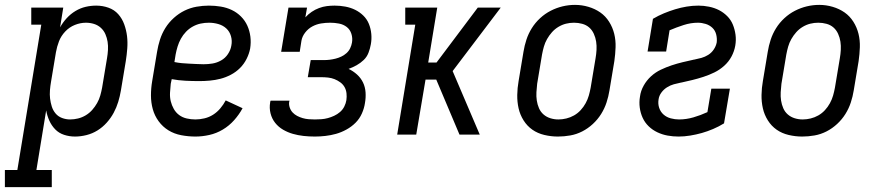

<svg xmlns="http://www.w3.org/2000/svg" viewBox="-82 -551 3602 786"><path d="M-62 215V145H-11L87 -450H46V-520H177L164 -439Q175 -459 191 -476.5Q207 -494 227 -506Q247 -518 268.5 -523Q290 -528 312 -528Q312 -528 312 -528Q312 -528 312 -528Q338 -528 362 -519.5Q386 -511 402 -493Q418 -475 426.5 -451.5Q435 -428 438 -403.5Q441 -379 439 -352.5Q437 -326 433 -301L413 -181Q409 -157 402 -134Q395 -111 383.5 -89.5Q372 -68 355 -49Q338 -30 317 -17Q296 -4 272 2Q248 8 225 8Q202 8 180.5 1Q159 -6 144 -21.5Q129 -37 120 -57Q111 -77 107 -99L67 145H130V215ZM205 -62Q221 -62 237.5 -66Q254 -70 269 -79Q284 -88 295.5 -101Q307 -114 315.5 -129Q324 -144 328.5 -160Q333 -176 336 -192L356 -312Q359 -329 360 -346.5Q361 -364 358.5 -380Q356 -396 349.5 -411Q343 -426 331 -437Q319 -448 303 -453Q287 -458 270 -458Q247 -458 224.5 -449Q202 -440 185 -422Q168 -404 159.5 -382Q151 -360 147 -337L127 -217Q124 -200 122.5 -182Q121 -164 123 -147.5Q125 -131 130 -115Q135 -99 145.5 -86.5Q156 -74 172 -68Q188 -62 205 -62Z M718 8Q689 8 660 2.5Q631 -3 607.5 -17.5Q584 -32 567.5 -54.5Q551 -77 543.5 -104Q536 -131 536 -160.5Q536 -190 541 -219L561 -339Q565 -364 573 -389Q581 -414 595 -436.5Q609 -459 629.5 -477.5Q650 -496 673.5 -507.5Q697 -519 722.5 -523.5Q748 -528 773 -528Q798 -528 822 -524Q846 -520 867 -510Q888 -500 904.5 -483.5Q921 -467 930.5 -446Q940 -425 943 -401Q946 -377 942 -352Q938 -331 927.5 -310Q917 -289 900.5 -272.5Q884 -256 863 -245Q842 -234 820.5 -228.5Q799 -223 777 -221Q755 -219 734 -219Q705 -219 676.5 -220.5Q648 -222 621 -227L617 -208Q615 -190 614 -171.5Q613 -153 617 -136.5Q621 -120 629.5 -105Q638 -90 651.5 -80Q665 -70 682.5 -66Q700 -62 718 -62Q736 -62 755 -66.5Q774 -71 790.5 -81.5Q807 -92 820 -107.5Q833 -123 842 -140L911 -108Q897 -82 876.5 -59Q856 -36 830 -20.5Q804 -5 775 1.5Q746 8 718 8ZM751 -288Q770 -288 788 -291Q806 -294 823 -303.5Q840 -313 851 -329.5Q862 -346 865 -364Q869 -384 863.5 -403Q858 -422 844.5 -434.5Q831 -447 812 -452.5Q793 -458 773 -458Q756 -458 739.5 -454.5Q723 -451 707.5 -442.5Q692 -434 679.5 -421Q667 -408 658.5 -392.5Q650 -377 645 -360.5Q640 -344 637 -328L632 -297Q647 -294 661.5 -292.5Q676 -291 691 -290.5Q706 -290 721 -289Q736 -288 751 -288Z M1207 8Q1183 8 1160.5 5.5Q1138 3 1117 -3Q1096 -9 1077 -20Q1058 -31 1044.5 -48Q1031 -65 1025.5 -87Q1020 -109 1024 -132Q1024 -134 1024.5 -135.5Q1025 -137 1026 -139H1103Q1103 -138 1103 -137Q1103 -136 1102 -135Q1100 -123 1104 -111Q1108 -99 1116 -90.5Q1124 -82 1134.5 -76.5Q1145 -71 1157 -67.5Q1169 -64 1181.5 -63Q1194 -62 1207 -62Q1220 -62 1233.5 -63Q1247 -64 1260 -67.5Q1273 -71 1286 -77Q1299 -83 1310 -92.5Q1321 -102 1327.5 -115Q1334 -128 1336 -141Q1338 -155 1336.5 -169Q1335 -183 1328.5 -194.5Q1322 -206 1311 -214Q1300 -222 1287.5 -227Q1275 -232 1261 -233.5Q1247 -235 1233 -235H1178L1190 -305H1244Q1256 -305 1268 -306.5Q1280 -308 1292 -311Q1304 -314 1315.5 -319.5Q1327 -325 1336.5 -333.5Q1346 -342 1351.5 -353.5Q1357 -365 1359 -377Q1362 -395 1356.5 -412.5Q1351 -430 1337.5 -440.5Q1324 -451 1306 -454.5Q1288 -458 1270 -458Q1251 -458 1232.5 -455Q1214 -452 1197 -443Q1180 -434 1167.5 -418Q1155 -402 1152 -384L1145 -339H1069L1099 -520H1175L1168 -480Q1180 -493 1194 -502.5Q1208 -512 1224 -518Q1240 -524 1256 -526Q1272 -528 1288 -528Q1310 -528 1331.5 -524Q1353 -520 1371.5 -511Q1390 -502 1405 -487.5Q1420 -473 1428 -453.5Q1436 -434 1438 -412Q1440 -390 1436 -369Q1433 -352 1426.5 -335Q1420 -318 1407 -305.5Q1394 -293 1378 -284Q1362 -275 1345 -269Q1364 -260 1379.5 -246Q1395 -232 1404 -213.5Q1413 -195 1414.5 -173Q1416 -151 1412 -129Q1409 -108 1399.5 -86.5Q1390 -65 1373.5 -48.5Q1357 -32 1336 -20.5Q1315 -9 1293.5 -3Q1272 3 1250 5.5Q1228 8 1207 8Z M1544 0 1618 -450H1577V-520H1708L1671 -295H1705L1874 -520H1968L1771 -260L1882 0H1799L1704 -225H1660L1622 0Z M2202 8Q2174 8 2146.5 1.5Q2119 -5 2097.5 -20Q2076 -35 2061.5 -58Q2047 -81 2041 -107.5Q2035 -134 2035.5 -162.5Q2036 -191 2041 -219L2061 -339Q2065 -364 2073 -388.5Q2081 -413 2095 -435.5Q2109 -458 2129 -476.5Q2149 -495 2172.5 -507Q2196 -519 2221 -525Q2246 -531 2272 -531Q2300 -531 2327 -523Q2354 -515 2375.5 -500Q2397 -485 2411.5 -462Q2426 -439 2432.5 -412.5Q2439 -386 2438 -357.5Q2437 -329 2433 -301L2413 -181Q2409 -156 2401 -131.5Q2393 -107 2379 -84.5Q2365 -62 2345 -43.5Q2325 -25 2301.5 -13Q2278 -1 2252.5 3.5Q2227 8 2202 8ZM2204 -62Q2220 -62 2236.5 -66Q2253 -70 2268 -78.5Q2283 -87 2295 -100Q2307 -113 2315.5 -128.5Q2324 -144 2328.5 -160Q2333 -176 2336 -192L2356 -312Q2359 -329 2360 -346.5Q2361 -364 2358.5 -380.5Q2356 -397 2349 -412.5Q2342 -428 2330 -438.5Q2318 -449 2301.5 -453.5Q2285 -458 2268 -458Q2251 -458 2235 -454Q2219 -450 2204 -441Q2189 -432 2177.5 -419Q2166 -406 2157.5 -391Q2149 -376 2144.5 -360Q2140 -344 2137 -328L2117 -208Q2115 -191 2114 -173.5Q2113 -156 2115.5 -139.5Q2118 -123 2124.5 -108Q2131 -93 2143 -82.5Q2155 -72 2171 -67Q2187 -62 2204 -62Z M2696 8Q2673 8 2651 4Q2629 0 2609 -9.5Q2589 -19 2573.5 -34Q2558 -49 2549 -68.5Q2540 -88 2537 -110.5Q2534 -133 2538 -156Q2541 -179 2553 -200.5Q2565 -222 2583 -238.5Q2601 -255 2623 -265.5Q2645 -276 2667.5 -283.5Q2690 -291 2713 -296.5Q2736 -302 2759 -307H2760Q2775 -310 2789.5 -314Q2804 -318 2817.5 -326.5Q2831 -335 2840 -348.5Q2849 -362 2852 -377Q2854 -393 2850 -409.5Q2846 -426 2834.5 -437Q2823 -448 2807 -453Q2791 -458 2775 -458Q2746 -458 2716.5 -448.5Q2687 -439 2659 -427L2645 -340H2569L2591 -474Q2613 -487 2636 -496.5Q2659 -506 2682 -513Q2705 -520 2729 -524Q2753 -528 2777 -528Q2799 -528 2821 -523.5Q2843 -519 2861.5 -509.5Q2880 -500 2895 -485Q2910 -470 2918 -450.5Q2926 -431 2929 -409Q2932 -387 2928 -364Q2924 -341 2912.5 -319.5Q2901 -298 2882.5 -281.5Q2864 -265 2842.5 -254.5Q2821 -244 2798 -236.5Q2775 -229 2752.5 -223.5Q2730 -218 2707 -213H2706Q2691 -210 2676.5 -206Q2662 -202 2648.5 -193.5Q2635 -185 2625.5 -172Q2616 -159 2614 -144Q2611 -126 2616.5 -109.5Q2622 -93 2634.5 -82Q2647 -71 2664 -66.5Q2681 -62 2698 -62Q2727 -62 2756.5 -70.5Q2786 -79 2814 -92L2830 -188H2906L2882 -46Q2861 -33 2837.5 -23Q2814 -13 2791 -6.5Q2768 0 2743.5 4Q2719 8 2696 8Z M3202 8Q3174 8 3146.5 1.5Q3119 -5 3097.5 -20Q3076 -35 3061.5 -58Q3047 -81 3041 -107.5Q3035 -134 3035.5 -162.5Q3036 -191 3041 -219L3061 -339Q3065 -364 3073 -388.5Q3081 -413 3095 -435.5Q3109 -458 3129 -476.5Q3149 -495 3172.5 -507Q3196 -519 3221 -525Q3246 -531 3272 -531Q3300 -531 3327 -523Q3354 -515 3375.5 -500Q3397 -485 3411.5 -462Q3426 -439 3432.5 -412.5Q3439 -386 3438 -357.5Q3437 -329 3433 -301L3413 -181Q3409 -156 3401 -131.5Q3393 -107 3379 -84.5Q3365 -62 3345 -43.5Q3325 -25 3301.5 -13Q3278 -1 3252.5 3.5Q3227 8 3202 8ZM3204 -62Q3220 -62 3236.5 -66Q3253 -70 3268 -78.5Q3283 -87 3295 -100Q3307 -113 3315.5 -128.5Q3324 -144 3328.5 -160Q3333 -176 3336 -192L3356 -312Q3359 -329 3360 -346.5Q3361 -364 3358.5 -380.5Q3356 -397 3349 -412.5Q3342 -428 3330 -438.5Q3318 -449 3301.5 -453.5Q3285 -458 3268 -458Q3251 -458 3235 -454Q3219 -450 3204 -441Q3189 -432 3177.5 -419Q3166 -406 3157.5 -391Q3149 -376 3144.5 -360Q3140 -344 3137 -328L3117 -208Q3115 -191 3114 -173.5Q3113 -156 3115.5 -139.5Q3118 -123 3124.5 -108Q3131 -93 3143 -82.5Q3155 -72 3171 -67Q3187 -62 3204 -62Z"/></svg>

Font: Iosevka Gothic
Style: Italic
Weight: 400
Italic angle: -9°
Monospace: yes
Designer: Belleve Invis
Foundry: Belleve Invis
Version: Version 15.5.1; ttfautohint (v1.8.4)